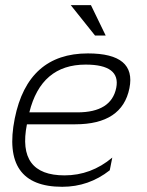

<svg xmlns="http://www.w3.org/2000/svg" viewBox="-20 -718 565 738"><path d="M477.5 -378.9Q449.7 -240.2 269 -240.2H83.5Q44.4 -43.9 228 -43.9Q330.1 -43.9 411.6 -112.3L401.9 -63.5Q321.3 0 219.2 0Q-15.6 0 36.6 -262.2Q86.9 -512.7 317.9 -512.7Q504.4 -512.7 477.5 -378.9ZM92.8 -286.1H277.3Q407.7 -286.1 426.8 -380.4Q444.3 -469.7 309.1 -469.7Q138.2 -469.7 92.8 -286.1ZM386.2 -581.5H345.2L252 -698.2H329.6Z"/></svg>

Font: Sansation Light
Style: Light Italic
Weight: 300
Designer: Bernd Montag
Version: Version 1.301